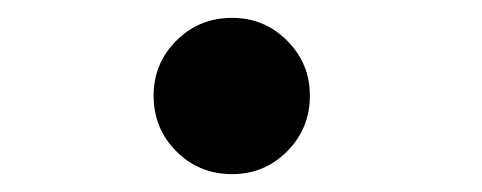

<svg xmlns="http://www.w3.org/2000/svg" viewBox="-20 -442 540 215"><path d="M240 -247Q203 -247 177.5 -272.5Q152 -298 152 -335Q152 -371 177.5 -396.5Q203 -422 240 -422Q276 -422 301.5 -396.5Q327 -371 327 -335Q327 -298 301.5 -272.5Q276 -247 240 -247Z"/></svg>

Font: Inconsolata Black
Style: Regular
Weight: 900
Monospace: yes
Designer: Raph Levien, Cyreal, Brenton Simpson
Foundry: Raph Levien, Cyreal, Google
Version: Version 3.001; ttfautohint (v1.8.2.53-6de2)